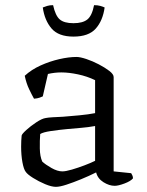

<svg xmlns="http://www.w3.org/2000/svg" viewBox="-20 -721 570 745"><path d="M197 4Q180 4 155 -6.5Q130 -17 108.5 -30.5Q87 -44 80 -54Q72 -64 67 -91.5Q62 -119 62 -152Q62 -164 62.5 -174.5Q63 -185 64 -195Q65 -201 82 -216.5Q99 -232 121 -246.5Q143 -261 157 -263Q167 -265 184 -266Q201 -267 224 -268Q251 -270 287.5 -273.5Q324 -277 349 -282V-410Q318 -425 282.5 -432.5Q247 -440 218 -440Q205 -440 192 -438.5Q179 -437 166 -434L146 -347Q142 -345 133.5 -342Q125 -339 112 -338Q104 -352 93 -375Q82 -398 76 -427Q102 -451 137.5 -467Q173 -483 210 -491.5Q247 -500 277 -500Q291 -500 315 -492Q339 -484 363 -471.5Q387 -459 404 -446Q421 -433 421 -422V-56L489 -49Q491 -46 493.5 -40.5Q496 -35 496 -29Q487 -18 463 -9Q439 0 425 0Q404 0 381.5 -14Q359 -28 353 -52Q325 -38 294.5 -25.5Q264 -13 238 -4.5Q212 4 197 4ZM222 -56Q235 -56 259 -63Q283 -70 308 -79.5Q333 -89 349 -97V-232Q321 -227 295.5 -225Q270 -223 239 -220Q207 -217 177 -212.5Q147 -208 136 -201Q134 -176 134.5 -145Q135 -114 144 -94Q157 -82 180 -69Q203 -56 222 -56ZM265 -579Q207 -579 180 -610.5Q153 -642 146 -692Q153 -695 163 -698Q173 -701 186 -701Q195 -660 212 -645.5Q229 -631 265 -631Q301 -631 319 -645.5Q337 -660 345 -701Q359 -701 369.5 -698Q380 -695 386 -692Q379 -641 351.5 -610Q324 -579 265 -579Z"/></svg>

Font: Texturina ExtraLight
Style: Regular
Weight: 200
Designer: Guillermo Torres Carreño
Foundry: Omnibus-Type
Version: Version 1.002; ttfautohint (v1.8.3)